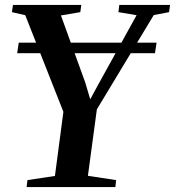

<svg xmlns="http://www.w3.org/2000/svg" viewBox="-20 -763 714 783"><path d="M88.5 0 92 -28.5 204 -45.5 238.5 -307 83 -701 28.5 -713.5 33 -743H311.5L307.5 -713.5L228.5 -700L327.5 -427L348 -358L380.5 -418L537 -701L463 -713.5L466.5 -743H673.5L669.5 -713.5L607 -701.5L375 -317L338.5 -46L453.5 -28.5L450.5 0ZM618.5 -589 612 -546H50L56.5 -589Z"/></svg>

Font: Merriweather 96pt SemiBold
Style: Italic
Weight: 600
Italic angle: -7.8°
Version: Version 2.101